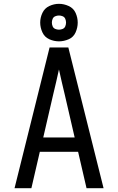

<svg xmlns="http://www.w3.org/2000/svg" viewBox="-20 -983 616 1003"><path d="M56 0H144L188 -190H388L432 0H521L337 -735H239ZM206 -265 258 -490Q266 -523 273.5 -555.5Q281 -588 288 -620Q295 -588 302.5 -555.5Q310 -523 318 -490L370 -265ZM288 -767Q314 -767 339 -778Q364 -789 375 -814Q386 -839 386 -865Q386 -891 375 -915.5Q364 -940 339 -951.5Q314 -963 288 -963Q262 -963 237.5 -951.5Q213 -940 201.5 -915.5Q190 -891 190 -865Q190 -839 201.5 -814Q213 -789 237.5 -778Q262 -767 288 -767ZM288 -828Q278 -828 268.5 -832Q259 -836 255 -845.5Q251 -855 251 -865Q251 -875 255 -884.5Q259 -894 268.5 -898Q278 -902 288 -902Q298 -902 307.5 -898Q317 -894 321 -884.5Q325 -875 325 -865Q325 -855 321 -845.5Q317 -836 307.5 -832Q298 -828 288 -828Z"/></svg>

Font: Iosevka Sparkle
Style: Regular
Weight: 400
Designer: Belleve Invis
Foundry: Belleve Invis
Version: Version 4.5.0; ttfautohint (v1.8.3)